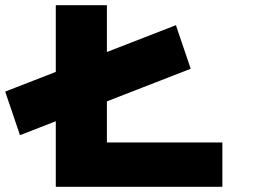

<svg xmlns="http://www.w3.org/2000/svg" viewBox="-50 -720 980 740"><path d="M27 -199 -30 -367 628 -623 685 -455ZM165 0V-700H362V-171H807V0Z"/></svg>

Font: Lexend Zetta ExtraBold
Style: Regular
Weight: 800
Designer: Bonnie Shaver-Troup, Thomas Jockin
Foundry: Lexend
Version: Version 1.007